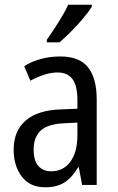

<svg xmlns="http://www.w3.org/2000/svg" viewBox="-20 -786 500 816"><path d="M236 -546Q318 -546 354.5 -499.5Q391 -453 391 -363V0H329L315 -75H312Q287 -32 254.5 -11Q222 10 172 10Q107 10 72.5 -35.5Q38 -81 38 -150Q38 -229 89 -273.5Q140 -318 239 -321L309 -324V-359Q309 -422 288 -450Q267 -478 225 -478Q197 -478 168 -468.5Q139 -459 109 -443L83 -505Q115 -525 154 -535.5Q193 -546 236 -546ZM252 -262Q183 -259 153 -231Q123 -203 123 -151Q123 -103 143 -80.5Q163 -58 198 -58Q248 -58 278.5 -98Q309 -138 309 -213V-265ZM370 -757Q357 -736 333 -707.5Q309 -679 281.5 -651.5Q254 -624 233 -606H179V-617Q205 -654 229.5 -693Q254 -732 270 -766H370Z"/></svg>

Font: Noto Sans Tamil Condensed
Style: Regular
Weight: 400
Width: 3
Designer: Jelle Bosma - Monotype Design Team
Foundry: Monotype Imaging Inc.
Version: Version 2.004; ttfautohint (v1.8.4.7-5d5b)